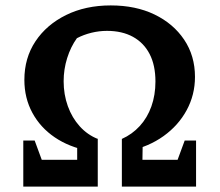

<svg xmlns="http://www.w3.org/2000/svg" viewBox="-20 -689 811 709"><path d="M307 -132Q235 -146 182 -182Q129 -218 99.5 -272.5Q70 -327 70 -394Q70 -475 111 -536.5Q152 -598 224 -633.5Q296 -669 389 -669Q481 -669 550.5 -635.5Q620 -602 660 -542.5Q700 -483 700 -405Q700 -339 669.5 -282.5Q639 -226 584 -186.5Q529 -147 454 -131L430 -176Q468 -193 496 -223.5Q524 -254 539 -296Q554 -338 554 -388Q554 -448 532.5 -489.5Q511 -531 471 -553Q431 -575 375 -575Q346 -575 317.5 -568Q289 -561 264 -548Q241 -516 228 -474.5Q215 -433 215 -389Q215 -340 230.5 -297Q246 -254 274.5 -222.5Q303 -191 341 -176ZM66 0V-170H108L150 -56L104 -99H265V-160L341 -177V0ZM430 0V-176L507 -165L506 -99H666L620 -56L662 -170H704V0Z"/></svg>

Font: Piazzolla 24pt
Style: Bold
Weight: 700
Designer: Juan Pablo del Peral
Foundry: Huerta Tipografica
Version: Version 2.005